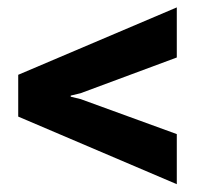

<svg xmlns="http://www.w3.org/2000/svg" viewBox="-20 -522 534 509"><path d="M448.7 -33.7 28.3 -212.9V-323.7L448.7 -502.4V-369.6L193.8 -274.9L167.5 -268.6V-265.6L193.8 -259.3L448.7 -166.5Z"/></svg>

Font: Robotiche
Style: Bold
Weight: 700
Designer: Google
Version: Version 2.001